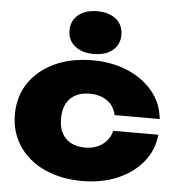

<svg xmlns="http://www.w3.org/2000/svg" viewBox="-57 -891 889 962"><g transform="rotate(5 387.0 -410.0)"><path d="M752 -247Q744 -168 695 -108.5Q646 -49 567.5 -16Q489 17 391 17Q284 17 201.5 -21Q119 -59 73 -128Q27 -197 27 -286Q27 -377 73 -445Q119 -513 201.5 -551.5Q284 -590 391 -590Q489 -590 567.5 -557Q646 -524 695 -465Q744 -406 752 -326H525Q515 -373 479 -397.5Q443 -422 391 -422Q351 -422 321 -406.5Q291 -391 275 -360.5Q259 -330 259 -286Q259 -242 275 -212Q291 -182 321 -166.5Q351 -151 391 -151Q443 -151 479 -177.5Q515 -204 525 -247ZM393 -622Q335 -622 299 -651Q263 -680 263 -729Q263 -779 299 -808Q335 -837 393 -837Q453 -837 488.5 -808Q524 -779 524 -729Q524 -680 488.5 -651Q453 -622 393 -622Z"/></g></svg>

Font: Unbounded ExtraBold
Style: Regular
Weight: 800
Designer: Luke Prowse, Jean-Baptiste Morizot, Fátima Lázaro, Florian Runge
Foundry: NaN
Version: Version 1.701;gftools[0.9.28.dev5+ged2979d]